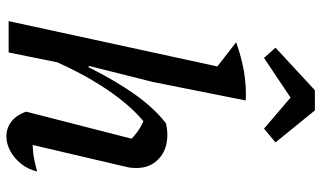

<svg xmlns="http://www.w3.org/2000/svg" viewBox="-222 -775 1004 600"><g transform="rotate(90 280.0 -475.0)"><path d="M155 -106 143 -146Q168 -207 196 -261.5Q224 -316 252.5 -361Q281 -406 310 -439Q339 -472 366 -492Q376 -494 384.5 -495Q393 -496 401 -496Q448 -496 476.5 -469Q505 -442 505 -400Q505 -393 504.5 -385.5Q504 -378 502 -370L433 -75Q459 -76 478 -80Q497 -84 516 -89Q509 -60 491.5 -38.5Q474 -17 451.5 -5Q429 7 406 7Q380 7 359.5 -9Q339 -25 329 -55L417 -398L422 -376Q402 -396 386 -406.5Q370 -417 347 -426L370 -430Q313 -387 257.5 -304Q202 -221 155 -106ZM46 0 201 -714 294 -741 236 -450 186 -251 194 -248 144 0ZM197 -645 112 -711Q160 -728 204 -735.5Q248 -743 294 -741ZM325 -957 425 -834 382 -798 285 -881 161 -798 129 -834 262 -957Z"/></g></svg>

Font: Piazzolla Thin SemiBold
Style: Italic
Weight: 600
Italic angle: -11.3°
Version: Version 2.005